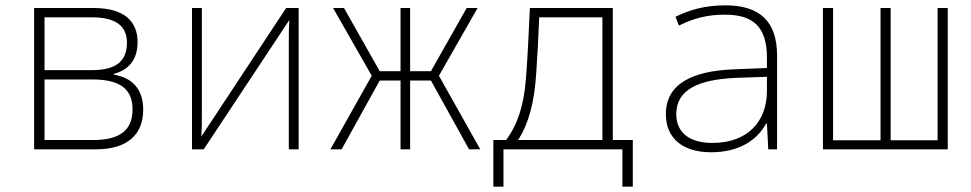

<svg xmlns="http://www.w3.org/2000/svg" viewBox="-20 -560 3640 720"><path d="M108 0H339C459 0 517 -56 517 -149C517 -225 476 -269 407 -280V-283C461 -297 496 -335 496 -402C496 -479 447 -530 331 -530H108ZM147 -297V-495H325C420 -495 456 -458 456 -400C456 -332 417 -297 325 -297ZM147 -35V-262H326C425 -262 477 -230 477 -150C477 -72 430 -35 330 -35Z M700 0H744L1065 -485C1063 -455 1063 -434 1063 -404V0H1100V-530H1053L735 -48C737 -80 737 -101 737 -134V-530H700Z M1219 0H1261L1404 -258H1482V0H1518V-258H1596L1739 0H1781L1626 -276L1771 -530H1730L1596 -293H1518V-530H1482V-293H1404L1270 -530H1229L1374 -276Z M1830 140H1868V0H2314V140H2353V-35H2278V-530H1967C1959 -354 1956 -313 1952 -262C1944 -165 1922 -95 1878 -35H1830ZM1991 -288C1995 -347 1999 -418 2002 -495H2239V-35H1923C1962 -96 1984 -174 1991 -288Z M2647 11C2752 11 2820 -35 2853 -97H2856L2861 0H2894V-352C2894 -481 2828 -540 2700 -540C2623 -540 2566 -523 2513 -497L2526 -464C2582 -492 2634 -505 2698 -505C2803 -505 2856 -461 2856 -344V-305L2732 -300C2575 -294 2477 -245 2477 -132C2477 -44 2537 11 2647 11ZM2652 -24C2564 -24 2516 -64 2516 -132C2516 -226 2603 -262 2740 -268L2856 -272V-219C2856 -102 2781 -24 2652 -24Z M3066 0H3534V-530H3496V-34H3320V-530H3282V-34H3104V-530H3066Z"/></svg>

Font: Noto Sans Mono ExtraLight
Style: Regular
Weight: 200
Designer: Monotype Design Team
Foundry: Monotype Imaging Inc.
Version: Version 2.014